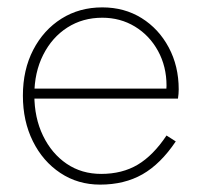

<svg xmlns="http://www.w3.org/2000/svg" viewBox="-20 -490 546 520"><path d="M251 10Q317 10 366 -18Q415 -46 456 -107L431 -123Q395 -69 353 -44Q311 -19 254 -19Q201 -19 160.5 -46.5Q120 -74 96.5 -122.5Q73 -171 73 -233Q73 -294 97 -341.5Q121 -389 162.5 -415.5Q204 -442 257 -442Q306 -442 345.5 -418Q385 -394 408 -352Q431 -310 431 -258Q431 -250 429.5 -242.5Q428 -235 426 -230L440 -250H62V-223H462Q463 -229 463.5 -236Q464 -243 464 -248Q464 -311 437 -361.5Q410 -412 363.5 -441Q317 -470 257 -470Q195 -470 146.5 -439.5Q98 -409 70 -355Q42 -301 42 -231Q42 -162 69 -107.5Q96 -53 143.5 -21.5Q191 10 251 10Z"/></svg>

Font: Jost ExtraLight
Style: Regular
Weight: 250
Version: Version 3.710